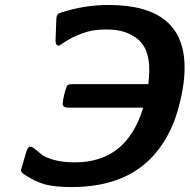

<svg xmlns="http://www.w3.org/2000/svg" viewBox="-20 -736 768 778"><path d="M64.9 -46.9Q64.9 -48.8 86.9 -122.1Q93.8 -142.1 101.8 -142.1Q109.9 -142.1 121.8 -132.1Q133.8 -122.1 148.4 -110.1Q163.1 -98.1 198.5 -88.1Q233.9 -78.1 283.2 -78.1Q494.1 -78.1 560.1 -299.8H257.8Q233.9 -299.8 233.9 -314.9Q233.9 -317.9 236.3 -333.5Q238.8 -349.1 244.4 -368.7Q250 -388.2 254.9 -392.1Q261.7 -395 272.9 -395H581.1Q585 -433.1 585 -451.2Q585 -541 536.9 -578.6Q488.8 -616.2 418 -616.2H400.9Q356 -616.2 315.4 -601.6Q274.9 -586.9 248 -569.3Q221.2 -551.8 219.2 -550.8Q205.1 -550.8 205.1 -570.8Q205.1 -577.6 208 -651.9Q208 -673.8 215.8 -680.2Q219.7 -682.1 225.1 -684.1Q321.3 -716.3 420.9 -715.8Q728 -715.8 728 -461.9Q728 -383.8 699.5 -285.9Q670.9 -188 611.8 -117.2Q496.6 22 270 22Q205.1 22 165.5 12Q126 2 80.1 -27.8Q64.9 -37.1 64.9 -46.9Z"/></svg>

Font: CMU Sans Serif
Style: BoldOblique
Weight: 700
Italic angle: -12°
Version: Version 0.7.0